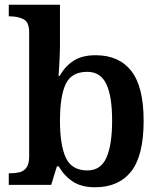

<svg xmlns="http://www.w3.org/2000/svg" viewBox="-20 -780 676 810"><path d="M381 10Q323 10 286.5 -14.5Q250 -39 228 -78H220L196 0H17V-49H25Q45 -49 63 -53.5Q81 -58 92 -73.5Q103 -89 103 -120V-644Q103 -687 79 -699Q55 -711 23 -711H17V-760H233V-584Q233 -568 232 -544Q231 -520 229.5 -496.5Q228 -473 227 -460H232Q254 -500 290 -523.5Q326 -547 384 -547Q482 -547 534 -480.5Q586 -414 586 -270Q586 -124 533.5 -57Q481 10 381 10ZM349 -61Q405 -61 429 -115Q453 -169 453 -271Q453 -374 428.5 -425.5Q404 -477 348 -477Q282 -477 257.5 -426Q233 -375 233 -270Q233 -169 257.5 -115Q282 -61 349 -61Z"/></svg>

Font: Noto Serif Thai SemiBold
Style: Regular
Weight: 600
Designer: Monotype Design Team
Foundry: Monotype Imaging Inc.
Version: Version 2.001; ttfautohint (v1.8.4.7-5d5b)